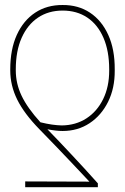

<svg xmlns="http://www.w3.org/2000/svg" viewBox="-20 -574 506 777"><path d="M376 183.6H82V160.2L341.8 161.1Q309.6 126.5 276.6 91.8Q243.7 57.1 209.7 21.5Q175.8 -14.2 139.6 -50.8Q77.6 -114.3 49.6 -171.1Q21.5 -228 21.5 -289.1V-293Q21.5 -374.5 48.1 -432.9Q74.7 -491.2 122.3 -522.7Q169.9 -554.2 233.4 -553.7Q296.9 -554.2 344.2 -522.7Q391.6 -491.2 418.2 -432.6Q444.8 -374 444.3 -293V-288.1Q444.8 -217.3 417.5 -162.1Q390.1 -106.9 342.5 -75.4Q294.9 -43.9 233.4 -43.9Q220.2 -43.9 205.1 -45.7Q189.9 -47.4 171.9 -50.8Q194.3 -27.8 219 -2Q243.7 23.9 269.8 52Q295.9 80.1 322.8 109.1Q349.6 138.2 376 168ZM421.9 -288.1V-293Q421.9 -367.7 398.7 -421.1Q375.5 -474.6 333.3 -502.9Q291 -531.2 233.4 -531.2Q176.3 -531.2 133.8 -502.7Q91.3 -474.1 67.6 -420.9Q43.9 -367.7 43.9 -293V-289.1Q43.9 -235.8 67.4 -186.5Q90.8 -137.2 143.6 -79.1Q169.4 -72.8 190.4 -69.8Q211.4 -66.9 229.5 -66.4Q286.6 -66.9 329.8 -95Q373 -123 397.5 -173.1Q421.9 -223.1 421.9 -288.1Z"/></svg>

Font: Inter Tight Thin
Style: Regular
Weight: 250
Designer: Rasmus Andersson
Foundry: rsms
Version: Version 3.004